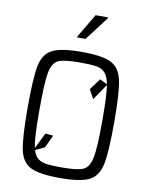

<svg xmlns="http://www.w3.org/2000/svg" viewBox="-98 -978 817 1056"><g transform="rotate(10 310.5 -450.0)"><path d="M552 -344Q552 -180 538 -111.5Q524 -43 475.5 -17.5Q427 8 310 8Q193 8 144.5 -17.5Q96 -43 82.5 -111.5Q69 -180 69 -344Q69 -508 82.5 -576.5Q96 -645 144.5 -670.5Q193 -696 310 -696Q427 -696 475.5 -670.5Q524 -645 538 -576.5Q552 -508 552 -344ZM486 -344Q486 -486 477 -541L416 -451L388 -502L435 -565L476 -545Q468 -588 450 -607.5Q432 -627 402 -632Q372 -637 310 -637Q221 -637 188.5 -622Q156 -607 145.5 -550.5Q135 -494 135 -344Q135 -260 137.5 -210.5Q140 -161 147 -131L190 -219L234 -215L201 -144L150 -120Q159 -88 177.5 -73.5Q196 -59 225 -55Q254 -51 310 -51Q399 -51 431.5 -66Q464 -81 475 -137.5Q486 -194 486 -344ZM270 -770V-775L349 -908H418V-903L317 -770Z"/></g></svg>

Font: Saira Semi Condensed Light
Style: Regular
Weight: 300
Width: 4
Designer: Hector Gatti with collaboration of the Omnibus-Type team
Foundry: Omnibus-Type
Version: Version 1.001; ttfautohint (v1.8)